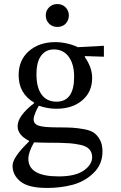

<svg xmlns="http://www.w3.org/2000/svg" viewBox="-20 -693 597 948"><path d="M149 -184V-186Q72 -231 72 -322Q72 -396 122.5 -440.5Q173 -485 253 -485Q282 -485 310 -478.5Q338 -472 351 -466L364 -460L493 -467V-413L399 -416V-411Q435 -360 435 -308Q435 -239 386 -197.5Q337 -156 258 -156Q215 -156 172 -171Q164 -159 155 -137.5Q146 -116 146 -104Q146 -81 171 -72.5Q196 -64 264 -64Q310 -64 336.5 -62.5Q363 -61 395.5 -55Q428 -49 445 -36.5Q462 -24 474 -1.5Q486 21 486 55Q486 118 442.5 160.5Q399 203 340 219Q281 235 212 235Q121 235 81.5 203.5Q42 172 42 125Q42 84 123 6V2Q67 -26 67 -70Q67 -121 149 -184ZM148 10Q120 59 120 91Q120 178 270 178Q352 178 393.5 149Q435 120 435 83Q435 59 420.5 43.5Q406 28 376 22Q346 16 326 14.5Q306 13 270 12H261Q227 12 201 11.5Q175 11 164 10.5Q153 10 148 10ZM246 -449Q206 -449 183 -418Q160 -387 160 -326Q160 -261 185.5 -226Q211 -191 259 -191Q346 -191 346 -314Q346 -376 319.5 -412.5Q293 -449 246 -449ZM320 -617Q320 -593 304.5 -576.5Q289 -560 263 -560Q238 -560 222 -576.5Q206 -593 206 -617Q206 -640 222 -656.5Q238 -673 263 -673Q288 -673 304 -656.5Q320 -640 320 -617Z"/></svg>

Font: myMathFont
Style: Regular
Weight: 400
Designer: Ross Mills, John Hudson & Paul Hanslow, Tiro Typeworks Ltd; with prior portions MicroPress Inc., and Coen Hoffman. Math 
Foundry: Tiro Typeworks Ltd
Version: Version 2.13 b171